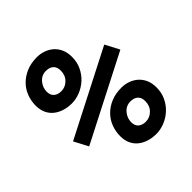

<svg xmlns="http://www.w3.org/2000/svg" viewBox="-195 -851 1001 1001"><g transform="rotate(-45 306.0 -350.0)"><path d="M362 -583Q362 -545 347 -513.5Q332 -482 307.5 -459.5Q283 -437 252 -424.5Q221 -412 190 -412Q161 -412 135 -420Q109 -428 89.5 -443.5Q70 -459 59 -482.5Q48 -506 48 -537Q48 -572 60 -603.5Q72 -635 95.5 -659Q119 -683 153 -697.5Q187 -712 231 -712Q256 -712 279.5 -704Q303 -696 321.5 -680Q340 -664 351 -640Q362 -616 362 -583ZM196 -496Q226 -496 248 -518Q270 -540 270 -574Q270 -601 255 -614.5Q240 -628 214 -628Q182 -628 161 -603.5Q140 -579 140 -548Q140 -522 155.5 -509Q171 -496 196 -496ZM561 -159Q561 -121 546 -89.5Q531 -58 506.5 -35.5Q482 -13 451 -0.5Q420 12 389 12Q360 12 334 4Q308 -4 288.5 -19.5Q269 -35 258 -58.5Q247 -82 247 -113Q247 -148 259 -179.5Q271 -211 294.5 -235Q318 -259 352 -273.5Q386 -288 430 -288Q455 -288 478.5 -280Q502 -272 520.5 -256Q539 -240 550 -216Q561 -192 561 -159ZM395 -72Q425 -72 447 -94Q469 -116 469 -150Q469 -177 454 -190.5Q439 -204 413 -204Q381 -204 360 -179.5Q339 -155 339 -124Q339 -98 354.5 -85Q370 -72 395 -72ZM526 -510 567 -432 95 -190 54 -268Z"/></g></svg>

Font: Space Mono
Style: Bold Italic
Weight: 700
Italic angle: -12°
Monospace: yes
Designer: Colophon Foundry / Benjamin Critton
Foundry: Colophon Foundry
Version: Version 1.000;PS 1.000;hotconv 1.0.81;makeotf.lib2.5.63406